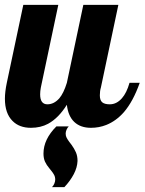

<svg xmlns="http://www.w3.org/2000/svg" viewBox="-28 -520 595 790"><path d="M23.4 -22.5Q-7.8 -53.7 -7.8 -113.8Q-7.8 -142.1 0 -179.2L67.9 -500H211.9L140.1 -160.2Q137.2 -145 137.2 -131.8Q137.2 -90.8 167 -90.8Q194.3 -90.8 216.3 -115.7Q233.9 -136.7 247.1 -179.2L314.9 -500H459L387.2 -160.2Q382.8 -145.5 382.8 -127.9Q382.8 -107.4 392.6 -99.1Q402.3 -90.8 423.8 -90.8Q451.7 -90.8 473.6 -115.7Q493.2 -137.7 504.9 -179.2H546.9Q520 -103 481.9 -58.6Q449.7 -22 409.2 -5.9Q379.4 5.9 346.2 5.9Q303.2 5.9 277.8 -18.1Q252.4 -42 247.1 -88.9Q212.9 -34.2 169.9 -10.7Q139.2 5.9 99.1 5.9Q51.3 5.9 23.4 -22.5ZM199.2 219.2Q199.2 207.5 194.3 199Q189.5 190.4 183.3 182.9Q177.2 175.3 175.3 172.9Q163.6 159.2 157.2 145.3Q150.9 131.3 150.9 111.8Q150.9 53.2 204.1 0H254.9Q249 5.9 245.6 14.2Q242.2 22.5 242.2 29.8Q242.2 39.6 246.6 47.6Q251 55.7 257.3 64Q263.7 72.3 266.6 76.2Q277.8 91.8 284.4 106.9Q291 122.1 291 142.1Q290 168.9 275.6 196.5Q261.2 224.1 236.8 250H186Q191.9 244.1 195.6 235.4Q199.2 226.6 199.2 219.2Z"/></svg>

Font: Pattaya
Style: Regular
Weight: 400
Designer: Pablo Impallari / Thai characters Designed by Thanarat Vachiruckul and Suppakit Chalermlarp
Foundry: Pablo Impallari
Version: Version 2.000